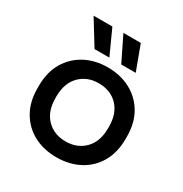

<svg xmlns="http://www.w3.org/2000/svg" viewBox="-165 -824 921 965"><g transform="rotate(30 295.5 -341.0)"><path d="M40 -239V-254Q40 -332 73 -388.5Q106 -445 163.5 -476Q221 -507 295 -507Q369 -507 427 -476Q485 -445 518 -388.5Q551 -332 551 -254V-239Q551 -161 518 -104Q485 -47 427 -16.5Q369 14 295 14Q221 14 163.5 -16.5Q106 -47 73 -104Q40 -161 40 -239ZM448 -242V-251Q448 -328 406 -371.5Q364 -415 295 -415Q228 -415 185.5 -371.5Q143 -328 143 -251V-242Q143 -165 185.5 -121.5Q228 -78 295 -78Q363 -78 405.5 -121.5Q448 -165 448 -242ZM190 -553 102 -696H211L276 -553ZM376 -696 429 -553H345L275 -696Z"/></g></svg>

Font: Space Grotesk Frontify Medium
Style: Regular
Weight: 500
Designer: Florian Karsten
Version: Version 2.000